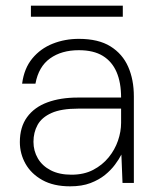

<svg xmlns="http://www.w3.org/2000/svg" viewBox="-20 -645 550 677"><path d="M227 12Q169 12 129.5 -10Q90 -32 70 -67.5Q50 -103 50 -144Q50 -197 75.5 -232Q101 -267 147 -284Q193 -301 254 -301H407Q407 -354 391 -391Q375 -428 342.5 -448Q310 -468 258 -468Q197 -468 156.5 -439Q116 -410 105 -350H58Q65 -404 94 -439Q123 -474 166 -491Q209 -508 258 -508Q327 -508 369.5 -481.5Q412 -455 432 -409.5Q452 -364 452 -305V0H412L408 -100Q400 -84 385.5 -64.5Q371 -45 350 -28Q329 -11 299 0.5Q269 12 227 12ZM232 -29Q276 -29 308.5 -46Q341 -63 363 -90Q385 -117 396 -149Q407 -181 407 -212V-262H256Q196 -262 161.5 -246.5Q127 -231 112.5 -204.5Q98 -178 98 -145Q98 -113 113.5 -86.5Q129 -60 159 -44.5Q189 -29 232 -29ZM89 -586V-625H413V-586Z"/></svg>

Font: DM Sans 24pt ExtraLight
Style: Regular
Weight: 250
Designer: Colophon Foundry, Jonny Pinhorn
Foundry: Colophon Foundry
Version: Version 4.004;gftools[0.9.30]